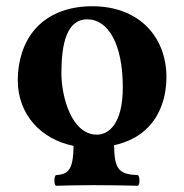

<svg xmlns="http://www.w3.org/2000/svg" viewBox="-20 -464 591 616"><path d="M37 -207C37 -96 112 -17 216 4C215 82 199 95 159 98C153 104 153 126 159 132C201 131 233 130 281 130C336 130 380 131 423 132C429 126 429 104 423 98C363 95 347 82 346 2C386 -7 420 -23 446 -47C497 -92 514 -160 514 -216C514 -347 425 -444 276 -444C193 -444 131 -415 92 -370C54 -326 37 -266 37 -207ZM260 -402C328 -402 374 -321 374 -184C374 -64 327 -32 291 -32C209 -32 177 -155 177 -229C177 -321 193 -402 260 -402Z"/></svg>

Font: Libertinus Serif
Style: Bold
Weight: 700
Designer: Philipp H. Poll, Khaled Hosny
Foundry: Caleb Maclennan
Version: Version 7.050;RELEASE